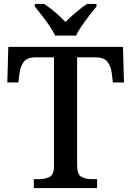

<svg xmlns="http://www.w3.org/2000/svg" viewBox="-20 -951 664 971"><path d="M151 0V-45H179Q209 -45 231 -56.5Q253 -68 253 -111V-661H161Q117 -661 100 -638Q83 -615 79 -582L73 -534H17L22 -714H602L607 -534H551L545 -582Q541 -615 524 -638Q507 -661 462 -661H370V-115Q370 -69 391.5 -57Q413 -45 443 -45H471V0ZM259 -771Q248 -794 230 -820.5Q212 -847 192 -873Q172 -899 156 -918V-931H203Q230 -914 259.5 -888.5Q289 -863 311 -840Q334 -863 364 -888.5Q394 -914 420 -931H468V-918Q452 -899 432 -873Q412 -847 393.5 -820.5Q375 -794 365 -771Z"/></svg>

Font: Noto Serif NP Hmong Medium
Style: Regular
Weight: 500
Designer: Dalton Maag Ltd
Foundry: Dalton Maag Ltd
Version: Version 1.001; ttfautohint (v1.8.4.7-5d5b)